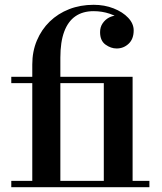

<svg xmlns="http://www.w3.org/2000/svg" viewBox="-20 -780 674 800"><path d="M114.5 0V-511.5Q114.5 -566 133.8 -611.5Q153 -657 187.2 -690.2Q221.5 -723.5 268.2 -741.8Q315 -760 370 -760Q415.5 -760 453.5 -745Q491.5 -730 514.2 -705.8Q537 -681.5 537 -653.5Q537 -617.5 516 -597.8Q495 -578 466 -578Q442 -578 419.5 -594.2Q397 -610.5 397 -646Q397 -667.5 407.8 -683Q418.5 -698.5 434.2 -706.8Q450 -715 466 -715Q492.5 -715 514.2 -698.2Q536 -681.5 536 -653.5H510Q510 -675.5 489.5 -693.8Q469 -712 437 -722.8Q405 -733.5 370 -733.5Q325 -733.5 294.2 -712.2Q263.5 -691 247.5 -648Q231.5 -605 231.5 -540V0ZM27 0V-26.5H602.5V0ZM412.5 0V-433.5H27V-460H532.5V0Z"/></svg>

Font: Bodoni Moda 9pt SemiBold
Style: Regular
Weight: 600
Designer: Owen Earl
Foundry: indestructible type
Version: Version 2.005